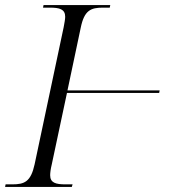

<svg xmlns="http://www.w3.org/2000/svg" viewBox="-37 -734 684 754"><path d="M-17 0H245L248 -10H220C182 -10 160 -16 160 -46C160 -55 162 -71 166 -87L226 -369H588L590 -379H228L280 -625C294 -694 320 -704 367 -704H394L396 -714H134L132 -704H159C197 -704 219 -698 219 -668C219 -659 216 -643 213 -627L99 -89C84 -20 59 -10 11 -10H-15Z"/></svg>

Font: Noto Serif Display Light
Style: Italic
Weight: 300
Italic angle: -12°
Designer: Monotype Design Team
Foundry: Monotype Imaging Inc.
Version: Version 2.009